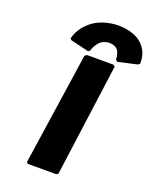

<svg xmlns="http://www.w3.org/2000/svg" viewBox="-194 -1202 1052 1315"><g transform="rotate(20 332.0 -544.5)"><path d="M313 -870V-871C322 -910 354 -940 354 -940C370 -952 390 -963 419 -963C447 -963 466 -953 479 -940C500 -911 499 -871 499 -871L500 -870L512 -859L653 -891L664 -901V-904C665 -950 653 -990 626 -1022L619 -1030C583 -1072 513 -1096 438 -1096C363 -1096 288 -1072 240 -1030L232 -1023C197 -992 170 -951 158 -904V-901L166 -891L300 -859ZM494 -832H302L287 -822L166 -3L176 7H384L396 -3L507 -822Z"/></g></svg>

Font: Hussar Woodtype
Style: UltraObl
Weight: 900
Foundry: Cannot Into Space Fonts
Version: Version 1.07